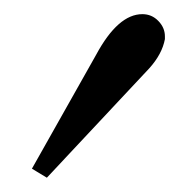

<svg xmlns="http://www.w3.org/2000/svg" viewBox="-20 -119 257 270"><path d="M180.2 -99.1Q193.4 -99.1 202.6 -89.6Q211.9 -80.1 211.9 -67.9V-64Q208 -43 189.9 -22.9L45.9 130.9L24.9 118.2L115.2 -42Q146 -99.1 180.2 -99.1Z"/></svg>

Font: Linux Libertine
Style: Semibold Italic
Weight: 600
Italic angle: -11.5°
Designer: Philipp H. Poll
Foundry: Philipp H. Poll
Version: Version 5.1.2 ; ttfautohint (v0.9)